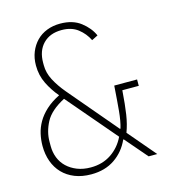

<svg xmlns="http://www.w3.org/2000/svg" viewBox="-108 -800 815 902"><g transform="rotate(-15 300.0 -349.0)"><path d="M226 12Q181 12 146 -2Q111 -16 87 -41Q63 -66 50.5 -100.5Q38 -135 38 -176Q38 -205 44.5 -234Q51 -263 66.5 -290Q82 -317 108.5 -341.5Q135 -366 175 -386Q146 -420 126 -460.5Q106 -501 106 -549Q106 -585 118 -614.5Q130 -644 151 -665.5Q172 -687 201.5 -698.5Q231 -710 266 -710Q327 -710 366 -680Q405 -650 422 -611L392 -596Q375 -631 344 -655Q313 -679 265 -679Q208 -679 175 -645Q142 -611 142 -553V-541Q142 -504 160.5 -468.5Q179 -433 210 -396L410 -160H413Q423 -193 427.5 -241Q432 -289 437 -363H548V-332H468Q463 -262 456 -216.5Q449 -171 435 -134L549 0H507L415 -107H412Q388 -53 340.5 -20.5Q293 12 226 12ZM232 -20Q289 -20 331.5 -48.5Q374 -77 397 -125L193 -364Q124 -328 99.5 -281.5Q75 -235 75 -187V-166Q75 -135 85.5 -108.5Q96 -82 116.5 -62.5Q137 -43 166 -31.5Q195 -20 232 -20Z"/></g></svg>

Font: IBM Plex Mono ExtraLight
Style: Regular
Weight: 200
Monospace: yes
Designer: Mike Abbink, Paul van der Laan, Pieter van Rosmalen
Foundry: Bold Monday
Version: Version 2.3